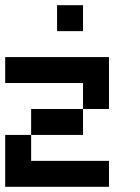

<svg xmlns="http://www.w3.org/2000/svg" viewBox="-20 -820 540 740"><path d="M0 -100V-300H100V-200H400V-100ZM0 -500V-600H400V-400H300V-500ZM100 -300V-400H300V-300ZM200 -700V-800H300V-700Z"/></svg>

Font: GalmuriMono9 Regular
Style: Regular
Weight: 400
Designer: Lee Minseo (quiple)
Version: Version 2.399;hotconv 1.1.1;makeotfexe 2.6.0 DEVELOPMENT